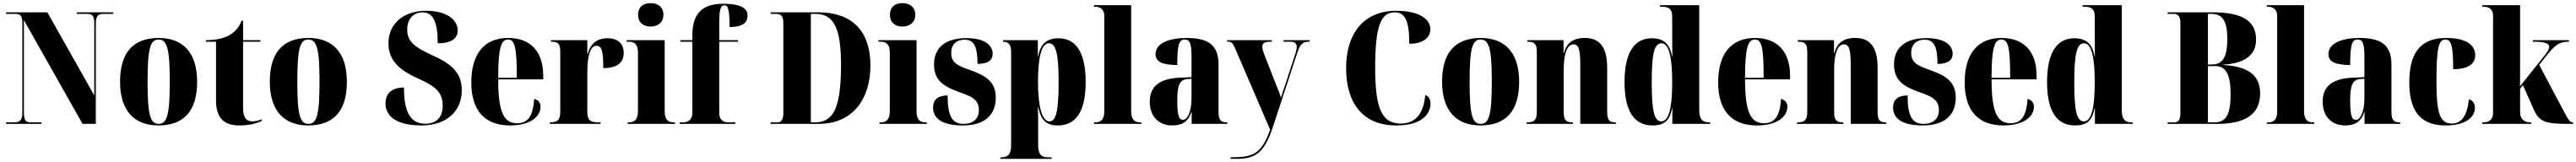

<svg xmlns="http://www.w3.org/2000/svg" viewBox="-20 -793 16481 1037"><path d="M19 0H245V-10H175C144 -10 133 -23 133 -72V-664L508 0H593V-642C593 -688 606 -704 637 -704H705V-714H471V-704H541C570 -704 583 -690 583 -646V-182L283 -714H19V-704H79C109 -704 123 -692 123 -646V-72C123 -23 107 -10 71 -10H19Z M993 10C1156 10 1241 -82 1241 -270C1241 -458 1148 -550 996 -550C833 -550 748 -458 748 -270C748 -82 841 10 993 10ZM995 0C941 0 924 -58 924 -270C924 -482 941 -540 994 -540C1049 -540 1066 -482 1066 -270C1066 -58 1049 0 995 0Z M1511 10C1584 10 1633 -8 1654 -19V-29C1630 -20 1610 -16 1594 -16C1554 -16 1535 -43 1535 -101V-526H1646V-536H1535V-660H1525C1509 -616 1480 -584 1438 -563C1401 -545 1354 -536 1297 -536V-526H1362V-149C1362 -31 1420 10 1511 10Z M1951 10C2114 10 2199 -82 2199 -270C2199 -458 2106 -550 1954 -550C1791 -550 1706 -458 1706 -270C1706 -82 1799 10 1951 10ZM1953 0C1899 0 1882 -58 1882 -270C1882 -482 1899 -540 1952 -540C2007 -540 2024 -482 2024 -270C2024 -58 2007 0 1953 0Z M2676 10C2833 10 2934 -78 2934 -215C2934 -316 2882 -376 2761 -432C2631 -491 2585 -526 2585 -604C2585 -682 2635 -714 2683 -714C2750 -714 2780 -654 2780 -516C2875 -516 2908 -552 2908 -598C2908 -660 2847 -724 2704 -724C2569 -724 2465 -647 2465 -517C2465 -418 2519 -355 2636 -299C2738 -252 2812 -221 2812 -117C2812 -44 2773 -1 2701 -1C2606 -1 2564 -75 2564 -233C2505 -233 2446 -209 2446 -130C2446 -72 2486 10 2676 10Z M3243 10C3377 10 3438 -50 3438 -110C3438 -137 3421 -154 3397 -160C3390 -41 3351 -4 3288 -4C3202 -4 3167 -77 3167 -285H3455V-308C3455 -467 3370 -550 3231 -550C3081 -550 2995 -453 2995 -265C2995 -91 3076 10 3243 10ZM3286 -295H3167C3167 -488 3186 -540 3230 -540C3274 -540 3286 -488 3286 -295Z M3497 0H3822V-10H3805C3756 -10 3737 -24 3737 -76V-329C3737 -449 3761 -500 3795 -500C3830 -500 3839 -465 3839 -357C3925 -357 3970 -390 3970 -455C3970 -513 3933 -548 3866 -548C3799 -548 3757 -514 3739 -446H3737V-536H3504V-526H3507C3549 -526 3564 -513 3564 -463V-77C3564 -24 3545 -10 3500 -10H3497Z M4142 -623C4186 -623 4224 -648 4224 -698C4224 -750 4186 -773 4142 -773C4096 -773 4062 -750 4062 -698C4062 -648 4096 -623 4142 -623ZM3995 0H4298V-10H4288C4255 -10 4232 -26 4232 -81V-536H3988V-526H4005C4036 -526 4061 -510 4061 -459V-83C4061 -27 4038 -10 4005 -10H3995Z M4328 0H4684V-10H4637C4617 -10 4581 -17 4581 -72V-526H4701V-536H4581V-641C4581 -730 4589 -759 4614 -759C4639 -759 4647 -725 4647 -620C4742 -620 4762 -656 4762 -694C4762 -729 4737 -769 4606 -769C4461 -769 4409 -694 4409 -567V-536H4332V-526H4409V-72C4409 -17 4369 -10 4353 -10H4328Z M4910 0H5217C5433 0 5548 -156 5548 -375C5548 -602 5422 -714 5217 -714H4910V-704H4949C4975 -704 4991 -688 4991 -648V-67C4991 -32 4978 -10 4957 -10H4910ZM5196 -10H5167V-704H5196C5315 -704 5360 -612 5360 -377C5360 -112 5315 -10 5196 -10Z M5753 -623C5797 -623 5835 -648 5835 -698C5835 -750 5797 -773 5753 -773C5707 -773 5673 -750 5673 -698C5673 -648 5707 -623 5753 -623ZM5606 0H5909V-10H5899C5866 -10 5843 -26 5843 -81V-536H5599V-526H5616C5647 -526 5672 -510 5672 -459V-83C5672 -27 5649 -10 5616 -10H5606Z M6139 10C6283 10 6350 -61 6350 -168C6350 -270 6285 -309 6190 -343C6107 -372 6065 -390 6065 -454C6065 -516 6106 -539 6150 -539C6210 -539 6233 -497 6233 -384C6300 -384 6330 -408 6330 -449C6330 -501 6283 -549 6162 -549C6037 -549 5955 -496 5955 -380C5955 -284 6008 -242 6115 -204C6188 -178 6242 -159 6242 -89C6242 -30 6202 0 6144 0C6070 0 6042 -51 6042 -182C5991 -182 5949 -164 5949 -104C5949 -42 5996 10 6139 10Z M6379 224H6707V214H6684C6646 214 6621 199 6621 138V29C6621 -17 6621 -62 6619 -108H6621C6639 -28 6668 10 6747 10C6862 10 6925 -78 6925 -268C6925 -458 6862 -548 6751 -548C6676 -548 6636 -513 6621 -431H6619V-536H6396V-526H6398C6422 -526 6448 -516 6448 -464V138C6448 199 6423 214 6384 214H6379ZM6693 -16C6649 -16 6620 -103 6620 -267C6620 -425 6642 -516 6690 -516C6735 -516 6752 -447 6752 -267C6752 -84 6736 -16 6693 -16Z M6978 0H7281V-10H7272C7240 -10 7216 -26 7216 -81V-760H6978V-750H6989C7002 -750 7044 -743 7044 -692V-81C7044 -26 7021 -10 6989 -10H6978Z M7478 10C7537 10 7581 -10 7601 -77H7603V0H7831V-10H7827C7787 -10 7775 -26 7775 -80V-381C7775 -506 7707 -550 7571 -550C7463 -550 7372 -519 7372 -446C7372 -397 7417 -377 7511 -377C7511 -501 7521 -540 7558 -540C7592 -540 7602 -514 7602 -430V-299L7530 -296C7400 -291 7335 -242 7335 -143C7335 -42 7398 10 7478 10ZM7547 -26C7522 -26 7511 -52 7511 -151C7511 -246 7526 -283 7575 -287L7602 -289V-161C7602 -88 7580 -26 7547 -26Z M7852 214V224H7883C8003 224 8064 197 8122 22L8280 -459C8298 -511 8313 -526 8353 -526H8358V-536H8191V-526H8229C8261 -526 8275 -517 8275 -494C8275 -483 8272 -466 8266 -448L8199 -243C8190 -219 8183 -197 8175 -168C8166 -193 8156 -219 8145 -246L8067 -446C8059 -465 8055 -482 8055 -495C8055 -516 8069 -526 8106 -526H8116V-536H7830V-526H7839C7858 -526 7867 -515 7882 -481L8105 37C8048 193 7999 214 7852 214Z M8912 10C9087 10 9131 -73 9131 -130C9131 -150 9124 -176 9097 -185C9088 -67 9035 -2 8941 -2C8819 -2 8777 -99 8777 -358C8777 -617 8809 -714 8902 -714C8971 -714 8995 -655 8995 -513C9087 -513 9130 -554 9130 -606C9130 -671 9058 -724 8912 -724C8701 -724 8591 -575 8591 -358C8591 -137 8694 10 8912 10Z M9450 10C9613 10 9698 -82 9698 -270C9698 -458 9605 -550 9453 -550C9290 -550 9205 -458 9205 -270C9205 -82 9298 10 9450 10ZM9452 0C9398 0 9381 -58 9381 -270C9381 -482 9398 -540 9451 -540C9506 -540 9523 -482 9523 -270C9523 -58 9506 0 9452 0Z M9746 0H10042V-10H10039C9998 -10 9983 -24 9983 -75V-349C9983 -446 10004 -509 10045 -509C10079 -509 10089 -475 10089 -377V0H10317V-10H10313C10273 -10 10261 -25 10261 -80V-358C10261 -493 10212 -550 10118 -550C10040 -550 9999 -514 9984 -452H9982V-536H9750V-526H9754C9795 -526 9811 -513 9811 -462V-78C9811 -24 9794 -10 9750 -10H9746Z M10551 10C10633 10 10662 -27 10676 -101H10678V0H10920V-10H10913C10875 -10 10850 -25 10850 -86V-760H10599V-750H10609C10647 -750 10677 -742 10677 -688V-591C10677 -551 10677 -497 10678 -431H10676C10662 -513 10621 -548 10546 -548C10436 -548 10372 -458 10372 -268C10372 -78 10436 10 10551 10ZM10607 -16C10562 -16 10546 -84 10546 -267C10546 -447 10562 -516 10608 -516C10657 -516 10677 -425 10677 -267C10677 -103 10656 -16 10607 -16Z M11219 10C11353 10 11414 -50 11414 -110C11414 -137 11397 -154 11373 -160C11366 -41 11327 -4 11264 -4C11178 -4 11143 -77 11143 -285H11431V-308C11431 -467 11346 -550 11207 -550C11057 -550 10971 -453 10971 -265C10971 -91 11052 10 11219 10ZM11262 -295H11143C11143 -488 11162 -540 11206 -540C11250 -540 11262 -488 11262 -295Z M11476 0H11772V-10H11769C11728 -10 11713 -24 11713 -75V-349C11713 -446 11734 -509 11775 -509C11809 -509 11819 -475 11819 -377V0H12047V-10H12043C12003 -10 11991 -25 11991 -80V-358C11991 -493 11942 -550 11848 -550C11770 -550 11729 -514 11714 -452H11712V-536H11480V-526H11484C11525 -526 11541 -513 11541 -462V-78C11541 -24 11524 -10 11480 -10H11476Z M12280 10C12424 10 12491 -61 12491 -168C12491 -270 12426 -309 12331 -343C12248 -372 12206 -390 12206 -454C12206 -516 12247 -539 12291 -539C12351 -539 12374 -497 12374 -384C12441 -384 12471 -408 12471 -449C12471 -501 12424 -549 12303 -549C12178 -549 12096 -496 12096 -380C12096 -284 12149 -242 12256 -204C12329 -178 12383 -159 12383 -89C12383 -30 12343 0 12285 0C12211 0 12183 -51 12183 -182C12132 -182 12090 -164 12090 -104C12090 -42 12137 10 12280 10Z M12796 10C12930 10 12991 -50 12991 -110C12991 -137 12974 -154 12950 -160C12943 -41 12904 -4 12841 -4C12755 -4 12720 -77 12720 -285H13008V-308C13008 -467 12923 -550 12784 -550C12634 -550 12548 -453 12548 -265C12548 -91 12629 10 12796 10ZM12839 -295H12720C12720 -488 12739 -540 12783 -540C12827 -540 12839 -488 12839 -295Z M13254 10C13336 10 13365 -27 13379 -101H13381V0H13623V-10H13616C13578 -10 13553 -25 13553 -86V-760H13302V-750H13312C13350 -750 13380 -742 13380 -688V-591C13380 -551 13380 -497 13381 -431H13379C13365 -513 13324 -548 13249 -548C13139 -548 13075 -458 13075 -268C13075 -78 13139 10 13254 10ZM13310 -16C13265 -16 13249 -84 13249 -267C13249 -447 13265 -516 13311 -516C13360 -516 13380 -425 13380 -267C13380 -103 13359 -16 13310 -16Z M13846 0H14163C14349 0 14438 -65 14438 -196C14438 -308 14366 -368 14201 -377V-379C14347 -388 14412 -445 14412 -540C14412 -663 14318 -714 14136 -714H13846V-704H13890C13907 -704 13928 -693 13928 -647V-68C13928 -30 13917 -10 13892 -10H13846ZM14128 -380H14104V-704H14127C14198 -704 14228 -658 14228 -544C14228 -428 14199 -380 14128 -380ZM14149 -10H14104V-370H14151C14220 -370 14249 -316 14249 -188C14249 -62 14220 -10 14149 -10Z M14481 0H14784V-10H14775C14743 -10 14719 -26 14719 -81V-760H14481V-750H14492C14505 -750 14547 -743 14547 -692V-81C14547 -26 14524 -10 14492 -10H14481Z M14981 10C15040 10 15084 -10 15104 -77H15106V0H15334V-10H15330C15290 -10 15278 -26 15278 -80V-381C15278 -506 15210 -550 15074 -550C14966 -550 14875 -519 14875 -446C14875 -397 14920 -377 15014 -377C15014 -501 15024 -540 15061 -540C15095 -540 15105 -514 15105 -430V-299L15033 -296C14903 -291 14838 -242 14838 -143C14838 -42 14901 10 14981 10ZM15050 -26C15025 -26 15014 -52 15014 -151C15014 -246 15029 -283 15078 -287L15105 -289V-161C15105 -88 15083 -26 15050 -26Z M15625 10C15770 10 15812 -56 15812 -102C15812 -129 15799 -152 15773 -157C15762 -40 15718 -2 15664 -2C15589 -2 15566 -66 15566 -267C15566 -481 15578 -540 15623 -540C15660 -540 15673 -501 15673 -350C15796 -350 15814 -405 15814 -440C15814 -501 15762 -550 15628 -550C15489 -550 15392 -483 15392 -266C15392 -58 15485 10 15625 10Z M15859 0H16172V-10H16162C16144 -10 16101 -18 16101 -75V-225L16119 -248L16189 -91C16225 -10 16266 0 16420 0H16440V-10H16438C16421 -10 16414 -18 16381 -80L16223 -378L16275 -443C16330 -512 16357 -526 16414 -526V-536H16182V-526C16255 -526 16287 -517 16287 -493C16287 -481 16279 -465 16264 -446L16100 -240C16101 -272 16101 -302 16101 -332V-760H15859V-750H15868C15892 -750 15928 -742 15928 -691V-74C15928 -18 15893 -10 15868 -10H15859Z"/></svg>

Font: Noto Serif Display Condensed Black
Style: Regular
Weight: 900
Width: 3
Designer: Monotype Design Team
Foundry: Monotype Imaging Inc.
Version: Version 2.009